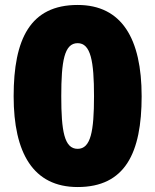

<svg xmlns="http://www.w3.org/2000/svg" viewBox="-20 -744 626 774"><path d="M551 -356C551 -588 471 -724 293 -724C102 -724 35 -587 35 -356C35 -127 114 10 293 10C484 10 551 -127 551 -356ZM227 -356C227 -497 239 -570 293 -570C346 -570 359 -497 359 -356C359 -215 346 -144 293 -144C239 -144 227 -216 227 -356Z"/></svg>

Font: Noto Sans Arabic UI Bk
Style: Regular
Weight: 900
Designer: Monotype Design Team, Nadine Chahine and Nizar Qandah
Foundry: Monotype Imaging Inc.
Version: Version 2.010